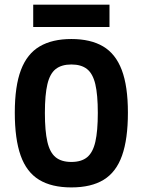

<svg xmlns="http://www.w3.org/2000/svg" viewBox="-20 -808 622 837"><path d="M291.1 9Q204.8 9 150.3 -24.4Q95.7 -57.7 70.1 -129.7Q44.5 -201.7 44.5 -317.1Q44.5 -432.5 71.3 -503Q98.1 -573.5 153 -605.7Q207.8 -637.9 291.1 -637.9Q374.9 -637.9 429.5 -605.7Q484 -573.5 510.8 -503Q537.6 -432.5 537.6 -317.1Q537.6 -201.7 512 -129.7Q486.5 -57.7 432.1 -24.4Q377.8 9 291.1 9ZM291.1 -102Q334.8 -102 359.9 -122.6Q385 -143.3 395.7 -190.1Q406.4 -236.9 406.4 -315.6Q406.4 -395.1 395.5 -441.2Q384.5 -487.3 359.2 -507.1Q334 -526.9 291.1 -526.9Q248.4 -526.9 223 -507.1Q197.7 -487.3 186.7 -441.2Q175.7 -395.1 175.7 -315.6Q175.7 -236.9 186.5 -190.1Q197.2 -143.3 222.4 -122.6Q247.7 -102 291.1 -102ZM124.8 -690.4V-787.7H457.3V-690.4Z"/></svg>

Font: Anaheim
Style: Regular
Weight: 400
Designer: Vernon Adams
Foundry: Vernon Adams
Version: Version 2.001